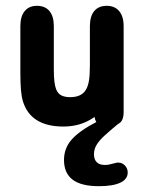

<svg xmlns="http://www.w3.org/2000/svg" viewBox="-20 -424 497 660"><path d="M305 -22Q308 -3 319.5 3.5Q331 10 345 10Q371 10 388 1Q405 -8 405 -39V-334Q405 -368 389.5 -386Q374 -404 347 -404Q319 -404 304 -386Q289 -368 289 -334V-200Q289 -168 286 -148Q283 -128 275 -115Q260 -90 221 -90Q203 -90 191 -96Q179 -102 173 -117Q165 -137 165 -185V-334Q165 -368 150 -386Q135 -404 107 -404Q80 -404 65 -386Q50 -368 50 -334V-176Q50 -139 52 -115Q54 -91 59 -75Q86 11 198 11Q259 11 305 -22ZM386 2 312 -5Q254 25 227 55Q200 85 200 126Q200 171 229.5 193.5Q259 216 320 216Q368 216 393.5 204Q419 192 419 169Q419 155 409.5 145Q400 135 387 135Q384 135 382 135Q380 135 378 136Q359 141 353.5 142Q348 143 340 143Q322 143 312.5 133.5Q303 124 303 106Q303 89 312 74Q321 59 339.5 42Q358 25 386 2Z"/></svg>

Font: Beiruti
Style: Bold
Weight: 700
Designer: Arlette Boutros
Foundry: Boutros
Version: Version 1.41